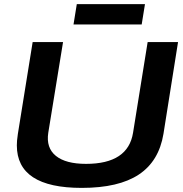

<svg xmlns="http://www.w3.org/2000/svg" viewBox="-20 -905 891 935"><path d="M378 10Q62 10 62 -197Q62 -208 63 -220.5Q64 -233 67 -253L139 -700H287L215 -258Q204 -185 252 -146Q300 -107 399 -107Q604 -107 628 -259L699 -700H847L776 -253Q754 -120 656 -55Q558 10 378 10ZM338 -786 354 -885H686L670 -786Z"/></svg>

Font: Georama Extended SemiBold
Style: Italic
Weight: 600
Width: 7
Italic angle: -9°
Designer: Jean-Baptiste Levee
Foundry: Production Type
Version: Version 1.000